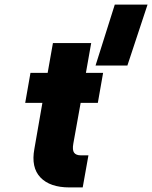

<svg xmlns="http://www.w3.org/2000/svg" viewBox="-20 -818 664 838"><path d="M481 -798H624L536 -532H397ZM366 -140 341 0H283Q198 0 156.5 -43.5Q115 -87 130 -168L165 -369H90L113 -500H188L211 -630H378L355 -500H430L407 -369H332L300 -191Q295 -163 303.5 -151.5Q312 -140 333 -140Z"/></svg>

Font: Overused Grotesk ExtraBold
Style: Italic
Weight: 800
Italic angle: -10°
Version: Version 0.003